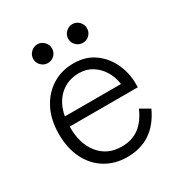

<svg xmlns="http://www.w3.org/2000/svg" viewBox="-157 -764 839 889"><g transform="rotate(-30 262.0 -319.5)"><path d="M270 11Q205 11 154.5 -19.5Q104 -50 75.5 -106.5Q47 -163 47 -240Q47 -315 75.5 -371Q104 -427 154 -458.5Q204 -490 268 -490Q333 -490 378.5 -457.5Q424 -425 448 -373.5Q472 -322 472 -265V-245H108Q106 -155 150.5 -99.5Q195 -44 271 -44Q327 -44 365 -72.5Q403 -101 427 -157L477 -128Q413 11 270 11ZM112 -297H412Q407 -336 387.5 -368Q368 -400 337.5 -419Q307 -438 268 -438Q207 -438 165.5 -400.5Q124 -363 112 -297ZM168 -550Q148 -550 133 -564.5Q118 -579 118 -600Q118 -620 133 -635Q148 -650 168 -650Q189 -650 203.5 -635Q218 -620 218 -600Q218 -579 203.5 -564.5Q189 -550 168 -550ZM355 -550Q335 -550 320 -564.5Q305 -579 305 -600Q305 -620 320 -635Q335 -650 355 -650Q376 -650 390.5 -635Q405 -620 405 -600Q405 -579 390.5 -564.5Q376 -550 355 -550Z"/></g></svg>

Font: Zen Kaku Gothic New
Style: Regular
Weight: 400
Designer: Yoshimichi Ohira
Foundry: Positype
Version: Version 1.001